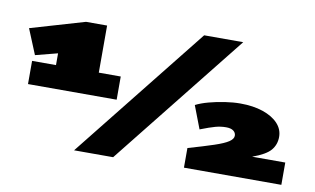

<svg xmlns="http://www.w3.org/2000/svg" viewBox="-76 -895 1737 1060"><g transform="rotate(10 792.0 -365.0)"><path d="M78 -306V-436H212V-502L88 -470L30 -611L334 -700H452V-436H575V-306ZM611 10H392L989 -740H1208ZM1006 -1V-111Q1096 -137 1150 -155Q1204 -173 1228 -189Q1252 -205 1252 -223Q1252 -240 1238 -250.5Q1224 -261 1197 -261Q1167 -261 1137.5 -253Q1108 -245 1054 -224L1005 -352Q1034 -367 1076.5 -378.5Q1119 -390 1165.5 -397Q1212 -404 1252 -404Q1324 -404 1378.5 -385.5Q1433 -367 1463.5 -334.5Q1494 -302 1494 -259Q1494 -216 1467.5 -184.5Q1441 -153 1366 -126H1552V-1Z"/></g></svg>

Font: Georama ExtraExtended Black
Style: Regular
Weight: 900
Width: 8
Designer: Jean-Baptiste Levee
Foundry: Production Type
Version: Version 1.000